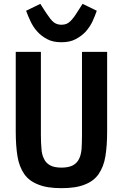

<svg xmlns="http://www.w3.org/2000/svg" viewBox="-20 -968 640 1000"><path d="M62 -698C62 -698 62 -283 62 -283C62 -283 62 -283 62 -283C62 -234 65 -191 71 -154C77 -117 89 -87 106 -62C123 -37 148 -19 179 -7C210 6 250 12 300 12C300 12 300 12 300 12C350 12 391 6 422 -7C453 -19 477 -37 494 -62C511 -87 523 -117 529 -154C535 -191 538 -234 538 -283C538 -283 538 -698 538 -698C538 -698 407 -698 407 -698C407 -698 407 -263 407 -263C407 -263 407 -263 407 -263C407 -237 406 -214 405 -193C403 -172 399 -155 392 -141C385 -126 374 -115 360 -107C345 -99 325 -95 300 -95C300 -95 300 -95 300 -95C275 -95 255 -99 241 -107C226 -115 216 -126 209 -141C202 -155 197 -172 196 -193C194 -214 193 -237 193 -263C193 -263 193 -698 193 -698C193 -698 62 -698 62 -698ZM300 -748C329 -748 353 -753 374 -764C395 -775 412 -788 427 -804C441 -820 453 -838 462 -857C471 -876 478 -895 484 -912C484 -912 410 -948 410 -948C410 -948 389 -915 389 -915C389 -915 389 -915 389 -915C381 -903 374 -892 368 -883C361 -874 355 -866 348 -859C341 -852 334 -847 327 -844C319 -841 310 -839 300 -839C300 -839 300 -839 300 -839C290 -839 281 -841 274 -844C266 -847 259 -852 252 -859C245 -866 239 -874 233 -883C226 -892 219 -903 211 -915C211 -915 190 -948 190 -948C190 -948 116 -912 116 -912C116 -912 116 -912 116 -912C122 -895 130 -876 139 -857C148 -838 159 -820 174 -804C188 -788 205 -775 226 -764C246 -753 271 -748 300 -748C300 -748 300 -748 300 -748Z"/></svg>

Font: IBM Plex Mono Mod
Style: SemiBold
Weight: 500
Designer: Mike Abbink, Paul van der Laan, Pieter van Rosmalen
Foundry: Bold Monday
Version: ""